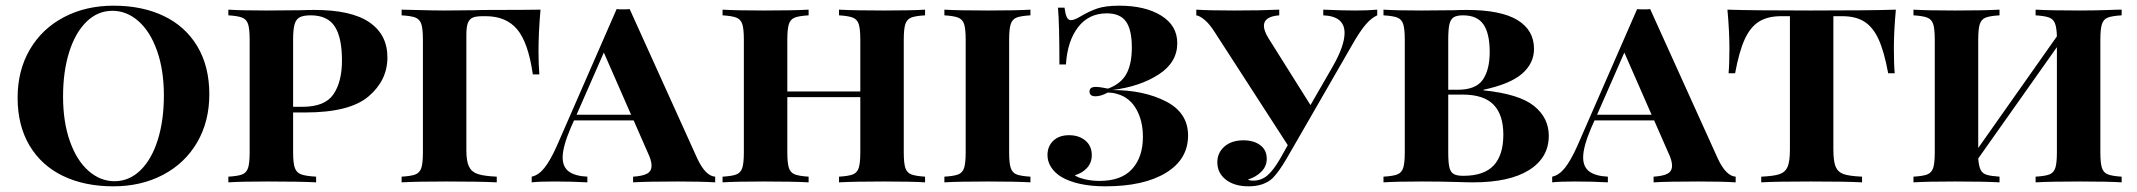

<svg xmlns="http://www.w3.org/2000/svg" viewBox="-20 -642 7524 676"><path d="M717 -310Q717 -214 674 -140.5Q631 -67 554 -26.5Q477 14 379 14Q278 14 202 -22.5Q126 -59 84 -129.5Q42 -200 42 -298Q42 -394 85 -467.5Q128 -541 205 -581.5Q282 -622 380 -622Q481 -622 557 -585.5Q633 -549 675 -478.5Q717 -408 717 -310ZM202 -302Q202 -213 226 -145Q250 -77 291.5 -40.5Q333 -4 383 -4Q435 -4 474.5 -42.5Q514 -81 535.5 -149.5Q557 -218 557 -306Q557 -395 533 -463Q509 -531 467.5 -567.5Q426 -604 376 -604Q324 -604 284.5 -565.5Q245 -527 223.5 -458.5Q202 -390 202 -302Z M1012 -246V-106Q1012 -68 1018 -51Q1024 -34 1040.5 -28Q1057 -22 1093 -20V0Q1035 -3 924 -3Q831 -3 784 0V-20Q818 -22 833 -28Q848 -34 853.5 -51Q859 -68 859 -106V-502Q859 -540 853.5 -557Q848 -574 832.5 -580Q817 -586 784 -588V-608Q831 -605 918 -605L1039 -606Q1060 -607 1087 -607Q1217 -607 1280.5 -563.5Q1344 -520 1344 -440Q1344 -359 1277.5 -302.5Q1211 -246 1055 -246ZM1012 -502V-266H1045Q1124 -266 1154 -310Q1184 -354 1184 -429Q1184 -510 1158.5 -549Q1133 -588 1074 -588Q1048 -588 1035 -581Q1022 -574 1017 -556Q1012 -538 1012 -502Z M1876 -462Q1876 -413 1879 -380H1856Q1840 -492 1801 -538.5Q1762 -585 1690 -585H1680Q1656 -585 1644.5 -580Q1633 -575 1627.5 -561.5Q1622 -548 1622 -519V-112Q1622 -74 1631.5 -55Q1641 -36 1663 -29Q1685 -22 1729 -20V0Q1668 -3 1552 -3Q1445 -3 1394 0V-20Q1428 -22 1443 -28Q1458 -34 1463.5 -51Q1469 -68 1469 -106V-502Q1469 -540 1463.5 -557Q1458 -574 1443 -580Q1428 -586 1394 -588V-608L1436 -607Q1506 -605 1545 -605L1650 -606Q1673 -607 1708 -607Q1827 -607 1883 -608Q1876 -527 1876 -462Z M2498 -20V0Q2450 -3 2367 -3Q2260 -3 2209 0V-20Q2242 -22 2258 -30.5Q2274 -39 2274 -59Q2274 -77 2261 -104L2211 -218H2001L1989 -191Q1961 -125 1961 -88Q1961 -54 1983 -38Q2005 -22 2048 -20V0Q1991 -3 1933 -3Q1879 -3 1852 0V-20Q1876 -25 1896.5 -50.5Q1917 -76 1940 -127L2151 -610Q2159 -609 2174 -609Q2190 -609 2197 -610L2435 -84Q2464 -22 2498 -20ZM2202 -238 2106 -457 2010 -238Z M3237 -588Q3203 -586 3188 -580Q3173 -574 3167.5 -557Q3162 -540 3162 -502V-106Q3162 -68 3167.5 -51Q3173 -34 3188.5 -28Q3204 -22 3237 -20V0Q3191 -3 3091 -3Q2990 -3 2934 0V-20Q2968 -22 2983 -28Q2998 -34 3003.5 -51Q3009 -68 3009 -106V-300H2752V-106Q2752 -68 2757.5 -51Q2763 -34 2778.5 -28Q2794 -22 2827 -20V0Q2772 -3 2670 -3Q2572 -3 2524 0V-20Q2558 -22 2573 -28Q2588 -34 2593.5 -51Q2599 -68 2599 -106V-502Q2599 -540 2593.5 -557Q2588 -574 2572.5 -580Q2557 -586 2524 -588V-608Q2572 -605 2670 -605Q2772 -605 2827 -608V-588Q2793 -586 2778 -580Q2763 -574 2757.5 -557Q2752 -540 2752 -502V-320H3009V-502Q3009 -540 3003.5 -557Q2998 -574 2982.5 -580Q2967 -586 2934 -588V-608Q2990 -605 3091 -605Q3191 -605 3237 -608Z M3608 -588Q3574 -586 3559 -580Q3544 -574 3538.5 -557Q3533 -540 3533 -502V-106Q3533 -68 3538.5 -51Q3544 -34 3559 -28Q3574 -22 3608 -20V0Q3557 -3 3460 -3Q3355 -3 3305 0V-20Q3339 -22 3354 -28Q3369 -34 3374.5 -51Q3380 -68 3380 -106V-502Q3380 -540 3374.5 -557Q3369 -574 3353.5 -580Q3338 -586 3305 -588V-608Q3354 -605 3460 -605Q3557 -605 3608 -608Z M4125 -490Q4125 -422 4059 -379.5Q3993 -337 3896 -325Q4007 -325 4085 -285Q4163 -245 4163 -165Q4163 -81 4085 -33.5Q4007 14 3872 14Q3774 14 3717 -19Q3694 -33 3681 -53Q3668 -73 3668 -96Q3668 -127 3688.5 -146.5Q3709 -166 3744 -166Q3779 -166 3801.5 -147Q3824 -128 3824 -96Q3824 -69 3807 -50.5Q3790 -32 3764 -25Q3774 -17 3799 -11Q3824 -5 3851 -5Q3928 -5 3966 -47Q4004 -89 4004 -160Q4004 -217 3980.5 -258Q3957 -299 3914 -311Q3899 -316 3880 -316Q3856 -303 3837 -303Q3816 -303 3816 -320Q3816 -336 3838 -336Q3853 -336 3881 -330Q3927 -347 3946 -382Q3965 -417 3965 -475Q3965 -537 3944.5 -566Q3924 -595 3877 -595Q3813 -595 3775.5 -546Q3738 -497 3733 -415H3710Q3710 -557 3705 -615H3728Q3731 -592 3736 -581.5Q3741 -571 3751 -571Q3762 -571 3784 -584Q3814 -602 3843 -612Q3872 -622 3921 -622Q4012 -622 4068.5 -587Q4125 -552 4125 -490Z M4829 -608V-588Q4808 -579 4787 -554Q4766 -529 4739 -481L4565 -179L4509 -82Q4482 -36 4460 -14Q4429 14 4376 14Q4326 14 4296 -9.5Q4266 -33 4266 -71Q4266 -104 4291 -126Q4316 -148 4358 -148Q4394 -148 4417 -131Q4440 -114 4440 -83Q4440 -57 4421.5 -38Q4403 -19 4374 -10Q4379 -6 4392 -6Q4421 -6 4442.5 -24.5Q4464 -43 4487 -83L4514 -131L4258 -527Q4240 -556 4222.5 -571Q4205 -586 4192 -588V-608Q4237 -605 4326 -605Q4419 -605 4484 -608V-588Q4430 -584 4430 -551Q4430 -533 4447 -506L4594 -272L4673 -409Q4714 -481 4714 -526Q4714 -585 4639 -588V-608Q4707 -605 4752 -605Q4796 -605 4829 -608Z M5433 -164Q5433 -87 5364 -43.5Q5295 0 5167 0Q5139 0 5119 -1Q5051 -3 4987 -3Q4898 -3 4851 0V-20Q4885 -22 4900 -28Q4915 -34 4920.5 -51Q4926 -68 4926 -106V-502Q4926 -540 4920.5 -557Q4915 -574 4900 -580Q4885 -586 4851 -588V-608Q4898 -605 4985 -605L5099 -606Q5119 -607 5144 -607Q5264 -607 5322.5 -571.5Q5381 -536 5381 -470Q5381 -419 5339 -382.5Q5297 -346 5203 -326V-324Q5329 -311 5381 -269Q5433 -227 5433 -164ZM5079 -502V-326H5112Q5176 -326 5200.5 -361Q5225 -396 5225 -459Q5225 -524 5203 -556Q5181 -588 5131 -588Q5109 -588 5098 -581Q5087 -574 5083 -556Q5079 -538 5079 -502ZM5273 -168Q5273 -238 5238.5 -273.5Q5204 -309 5129 -309H5079V-106Q5079 -70 5083 -53Q5087 -36 5098 -29.5Q5109 -23 5132 -23Q5205 -23 5239 -59.5Q5273 -96 5273 -168Z M6091 -20V0Q6043 -3 5960 -3Q5853 -3 5802 0V-20Q5835 -22 5851 -30.5Q5867 -39 5867 -59Q5867 -77 5854 -104L5804 -218H5594L5582 -191Q5554 -125 5554 -88Q5554 -54 5576 -38Q5598 -22 5641 -20V0Q5584 -3 5526 -3Q5472 -3 5445 0V-20Q5469 -25 5489.5 -50.5Q5510 -76 5533 -127L5744 -610Q5752 -609 5767 -609Q5783 -609 5790 -610L6028 -84Q6057 -22 6091 -20ZM5795 -238 5699 -457 5603 -238Z M6648 -472Q6648 -416 6651 -384H6628Q6614 -460 6594.5 -503Q6575 -546 6544.5 -565.5Q6514 -585 6466 -585H6435V-116Q6435 -74 6443 -55Q6451 -36 6471 -29Q6491 -22 6536 -20V0Q6482 -3 6356 -3Q6229 -3 6181 0V-20Q6226 -22 6246 -29Q6266 -36 6274 -55Q6282 -74 6282 -116V-585H6251Q6203 -585 6172.5 -565.5Q6142 -546 6122.5 -503Q6103 -460 6089 -384H6066Q6069 -416 6069 -472Q6069 -532 6062 -608Q6149 -605 6356 -605Q6567 -605 6655 -608Q6648 -532 6648 -472Z M7375 -502V-106Q7375 -68 7380.5 -51Q7386 -34 7401.5 -28Q7417 -22 7450 -20V0Q7404 -3 7304 -3Q7203 -3 7147 0V-20Q7181 -22 7196 -28Q7211 -34 7216.5 -51Q7222 -68 7222 -106V-476L6945 -84Q6947 -57 6953.5 -44Q6960 -31 6975 -26.5Q6990 -22 7020 -20V0Q6965 -3 6863 -3Q6765 -3 6717 0V-20Q6751 -22 6766 -28Q6781 -34 6786.5 -51Q6792 -68 6792 -106V-502Q6792 -540 6786.5 -557Q6781 -574 6765.5 -580Q6750 -586 6717 -588V-608Q6765 -605 6863 -605Q6965 -605 7020 -608V-588Q6986 -586 6971 -580Q6956 -574 6950.5 -557Q6945 -540 6945 -502V-121L7222 -514Q7221 -546 7215 -560.5Q7209 -575 7194 -580.5Q7179 -586 7147 -588V-608Q7202 -605 7304 -605Q7352 -605 7410 -607Q7427 -608 7450 -608V-588Q7416 -586 7401 -580Q7386 -574 7380.5 -557Q7375 -540 7375 -502Z"/></svg>

Font: Playfair Display SC
Style: Bold
Weight: 700
Designer: Claus Eggers Sørensen
Foundry: Claus Eggers Sørensen
Version: Version 1.200; ttfautohint (v1.6)